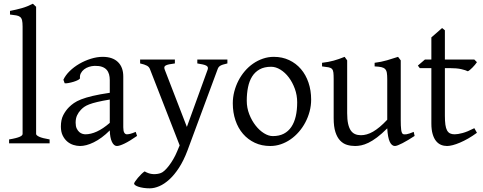

<svg xmlns="http://www.w3.org/2000/svg" viewBox="-20 -777 2620 1041"><path d="M29.3 0V-21Q50.3 -24.4 64.5 -28.1Q78.6 -31.7 86.9 -35.4Q95.2 -39.1 98.9 -43Q102.5 -46.9 102.5 -50.8V-632.8Q102.5 -654.8 99.6 -667Q96.7 -679.2 88.9 -685.3Q81.1 -691.4 67.9 -693.6Q54.7 -695.8 34.2 -698.2V-717.8Q69.3 -724.6 98.6 -732.9Q127.9 -741.2 158.2 -756.8L175.8 -740.2V-50.8Q175.8 -43.5 192.4 -35.6Q209 -27.8 249 -21V0Z M442.9 -48.8Q472.2 -48.8 505.1 -63.7Q538.1 -78.6 575.2 -110.8V-237.3Q534.2 -230.5 507.6 -224.1Q481 -217.8 463.9 -211.2Q446.8 -204.6 436.5 -197.3Q426.3 -189.9 418.5 -181.6Q405.8 -168.5 397.9 -151.6Q390.1 -134.8 390.1 -111.8Q390.1 -92.3 396 -80.1Q401.9 -67.9 410.2 -60.8Q418.5 -53.7 427.5 -51.3Q436.5 -48.8 442.9 -48.8ZM723.1 -40Q681.6 -11.2 654.5 1.7Q627.4 14.6 613.8 14.6Q597.7 14.6 586.9 -7.8Q576.2 -30.3 575.2 -69.8Q553.2 -47.9 531.2 -31.7Q509.3 -15.6 488.3 -5.4Q467.3 4.9 448.5 9.8Q429.7 14.6 414.1 14.6Q396.5 14.6 377.9 8.8Q359.4 2.9 344.5 -9.8Q329.6 -22.5 319.8 -42.5Q310.1 -62.5 310.1 -90.8Q310.1 -127.9 323 -152.8Q335.9 -177.7 354 -195.8Q365.7 -207.5 380.6 -218Q395.5 -228.5 420.2 -238.3Q444.8 -248 481.9 -256.8Q519 -265.6 575.2 -273.9V-342.8Q575.2 -359.4 571.3 -373.8Q567.4 -388.2 558.1 -398.7Q548.8 -409.2 533 -414.8Q517.1 -420.4 493.2 -419.9Q477.5 -419.4 462.4 -414.6Q447.3 -409.7 436 -400.9Q424.8 -392.1 418.5 -380.1Q412.1 -368.2 413.6 -353.5Q414.1 -349.1 403.6 -343.5Q393.1 -337.9 378.7 -333.5Q364.3 -329.1 350.3 -326.7Q336.4 -324.2 330.6 -325.7L323.7 -344.7Q335 -369.1 357.9 -391.6Q380.9 -414.1 410.4 -431.2Q439.9 -448.2 472.9 -458.5Q505.9 -468.8 536.6 -468.8Q590.3 -468.8 619.4 -440.7Q648.4 -412.6 648.4 -362.3V-86.9Q648.4 -66.4 653.8 -57.6Q659.2 -48.8 668 -48.8Q674.8 -48.8 685.5 -51.3Q696.3 -53.7 715.8 -62Z M1212.9 -433.1Q1198.2 -429.7 1189 -426.8Q1179.7 -423.8 1173.8 -420.2Q1168 -416.5 1164.8 -411.9Q1161.6 -407.2 1159.2 -399.9L996.1 40Q975.6 94.2 950.4 132.8Q925.3 171.4 898.2 196Q871.1 220.7 843.8 232.4Q816.4 244.1 792 244.1Q773.4 244.1 757.8 241.7Q742.2 239.3 731 235.6Q719.7 231.9 713.4 227.3Q707 222.7 707 218.3Q707 215.3 712.9 206.5Q718.8 197.8 727.5 187.3Q736.3 176.8 746.3 167Q756.3 157.2 764.2 152.3Q787.6 166 810.8 167Q834 168 852.1 161.1Q860.8 158.2 872.6 147.5Q884.3 136.7 896.2 121.1Q908.2 105.5 919.7 85.7Q931.2 65.9 939.9 44.9L954.1 11.2L793.9 -399.9Q789.6 -413.6 776.9 -420.7Q764.2 -427.7 739.7 -433.1V-454.1H928.2V-433.1Q909.2 -430.7 897.2 -428.2Q885.3 -425.8 878.7 -422.1Q872.1 -418.5 871.1 -413.1Q870.1 -407.7 873 -399.9L993.2 -88.9L1106 -399.9Q1108.4 -407.2 1106.7 -412.4Q1105 -417.5 1098.4 -421.1Q1091.8 -424.8 1079.8 -427.5Q1067.9 -430.2 1049.8 -433.1V-454.1H1212.9Z M1591.3 -222.2Q1591.3 -260.7 1578.6 -295.7Q1565.9 -330.6 1545.9 -357.2Q1525.9 -383.8 1500.5 -399.4Q1475.1 -415 1450.2 -415Q1413.1 -415 1387.7 -400.9Q1362.3 -386.7 1346.9 -362.1Q1331.5 -337.4 1324.7 -303.7Q1317.9 -270 1317.9 -231Q1317.9 -192.4 1331.5 -157.5Q1345.2 -122.6 1366 -96.2Q1386.7 -69.8 1411.6 -54.4Q1436.5 -39.1 1459 -39.1Q1493.7 -39.1 1518.6 -52Q1543.5 -64.9 1559.6 -88.9Q1575.7 -112.8 1583.5 -146.5Q1591.3 -180.2 1591.3 -222.2ZM1667 -236.8Q1667 -204.1 1658.7 -172.9Q1650.4 -141.6 1635.7 -113.8Q1621.1 -85.9 1600.6 -62.3Q1580.1 -38.6 1555.4 -21.5Q1530.8 -4.4 1502.9 5.1Q1475.1 14.6 1445.3 14.6Q1398.9 14.6 1361.6 -2.9Q1324.2 -20.5 1297.6 -51.3Q1271 -82 1256.6 -124.5Q1242.2 -167 1242.2 -216.8Q1242.2 -249 1250.2 -280.3Q1258.3 -311.5 1272.7 -339.6Q1287.1 -367.7 1307.4 -391.4Q1327.6 -415 1352.3 -432.1Q1377 -449.2 1405.5 -459Q1434.1 -468.8 1464.4 -468.8Q1510.3 -468.8 1547.6 -451.2Q1585 -433.6 1611.6 -402.6Q1638.2 -371.6 1652.6 -329.1Q1667 -286.6 1667 -236.8Z M2228 -40Q2210 -28.3 2193.4 -18.3Q2176.8 -8.3 2162.6 -1Q2148.4 6.3 2137.7 10.5Q2127 14.6 2121.1 14.6Q2104 14.6 2093.3 -8.1Q2082.5 -30.8 2079.6 -81.1Q2049.3 -50.8 2024.2 -32Q1999 -13.2 1977.8 -2.9Q1956.5 7.3 1938.7 11Q1920.9 14.6 1905.3 14.6Q1882.3 14.6 1861.3 8.3Q1840.3 2 1824.2 -14.9Q1808.1 -31.7 1798.6 -61Q1789.1 -90.3 1789.1 -136.2V-347.2Q1789.1 -370.6 1787.6 -383.5Q1786.1 -396.5 1780 -403.1Q1773.9 -409.7 1761.2 -412.1Q1748.5 -414.6 1726.1 -417V-436.5Q1743.7 -438.5 1759 -441.4Q1774.4 -444.3 1788.8 -448.2Q1803.2 -452.1 1817.9 -457.3Q1832.5 -462.4 1848.6 -468.8L1862.3 -449.7V-163.1Q1862.3 -128.9 1867.4 -106Q1872.6 -83 1882.1 -69.3Q1891.6 -55.7 1905.5 -49.8Q1919.4 -43.9 1937 -43.9Q1952.6 -43.9 1969 -48.6Q1985.4 -53.2 2002.7 -63.2Q2020 -73.2 2039.1 -89.1Q2058.1 -105 2079.6 -127.9V-347.2Q2079.6 -369.1 2077.4 -382.3Q2075.2 -395.5 2067.9 -402.8Q2060.5 -410.2 2047.1 -413.1Q2033.7 -416 2011.2 -417V-436.5Q2046.4 -440.9 2078.6 -450.2Q2110.8 -459.5 2138.2 -468.8L2152.8 -449.7V-124Q2152.8 -93.8 2155 -74.7Q2157.2 -55.7 2164.1 -50.8Q2169.9 -46.9 2184.1 -49.1Q2198.2 -51.3 2223.1 -62Z M2565.9 -57.1Q2542 -39.6 2518.6 -26.1Q2495.1 -12.7 2473.9 -3.7Q2452.6 5.4 2434.6 10Q2416.5 14.6 2403.8 14.6Q2386.7 14.6 2371.3 8.3Q2356 2 2344.2 -12.5Q2332.5 -26.9 2325.7 -50.3Q2318.8 -73.7 2318.8 -107.9V-407.7H2255.9L2245.6 -421.4L2283.7 -454.1H2318.8V-574.2L2377 -625L2392.1 -612.8V-454.1H2551.8L2565.9 -439.9Q2561.5 -433.1 2554.9 -425.3Q2548.3 -417.5 2541.5 -410.6Q2534.7 -403.8 2528.1 -398.2Q2521.5 -392.6 2516.6 -390.6Q2504.9 -396.5 2481 -402.1Q2457 -407.7 2417.5 -407.7H2392.1V-149.9Q2392.1 -120.6 2394.8 -101.1Q2397.5 -81.5 2403.8 -70.1Q2410.2 -58.6 2420.2 -53.7Q2430.2 -48.8 2444.8 -48.8Q2461.9 -48.8 2487.8 -55.7Q2513.7 -62.5 2551.8 -82Z"/></svg>

Font: Noto Serif Devanagari
Style: Regular
Weight: 400
Designer: Monotype Design Team
Foundry: Monotype Imaging Inc.
Version: Version 1.01